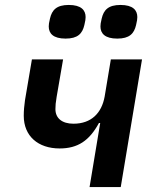

<svg xmlns="http://www.w3.org/2000/svg" viewBox="-20 -756 640 776"><path d="M342 0H468L554 -516H428L403 -366C391 -299 349 -256 277 -256C231 -256 204 -278 204 -315C204 -329 205 -342 209 -365L235 -516H109L81 -351C78 -330 76 -309 76 -288C76 -206 134 -156 221 -156C294 -156 341 -187 380 -259H385ZM245 -600C294 -600 313 -620 321 -655C325 -671 326 -680 326 -687C326 -715 308 -736 258 -736C209 -736 190 -716 182 -681C178 -665 177 -656 177 -649C177 -621 195 -600 245 -600ZM454 -600C503 -600 522 -620 530 -655C534 -671 535 -680 535 -687C535 -715 517 -736 467 -736C418 -736 399 -716 391 -681C387 -665 386 -656 386 -649C386 -621 404 -600 454 -600Z"/></svg>

Font: IBM Plex Mono SmBld
Style: Italic
Weight: 600
Italic angle: -9.5°
Monospace: yes
Designer: Mike Abbink, Paul van der Laan, Pieter van Rosmalen
Foundry: Bold Monday
Version: Version 2.004